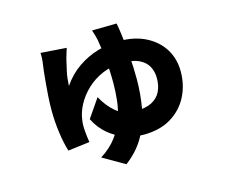

<svg xmlns="http://www.w3.org/2000/svg" viewBox="-102 -777 1204 1015"><g transform="rotate(-15 500.0 -270.0)"><path d="M325 -580Q320 -565 315.5 -549.5Q311 -534 308 -524Q305 -509 301 -493Q297 -477 293 -458.5Q289 -440 287 -420.5Q285 -401 284 -382Q322 -438 374 -473.5Q426 -509 484.5 -526Q543 -543 601 -543Q687 -543 748.5 -511Q810 -479 842.5 -425.5Q875 -372 875 -303Q875 -230 843.5 -168Q812 -106 750.5 -68.5Q689 -31 598 -31Q550 -31 501.5 -47.5Q453 -64 412 -98Q371 -132 345 -184L415 -286Q444 -232 485.5 -197.5Q527 -163 592 -163Q647 -163 680 -180.5Q713 -198 728.5 -229Q744 -260 744 -302Q744 -338 729 -366Q714 -394 681 -410.5Q648 -427 594 -427Q530 -427 479.5 -405.5Q429 -384 392 -349Q355 -314 333 -273Q311 -232 306 -193Q304 -183 303.5 -175Q303 -167 303 -157Q303 -150 304 -133Q305 -116 307.5 -97.5Q310 -79 312 -68L193 -53Q179 -97 170.5 -159Q162 -221 162 -282Q162 -321 164.5 -358Q167 -395 170 -428.5Q173 -462 176 -489.5Q179 -517 182 -536Q184 -550 184.5 -565.5Q185 -581 184 -590ZM613 -636Q619 -606 625 -556.5Q631 -507 635.5 -446.5Q640 -386 640 -323Q640 -247 627 -170.5Q614 -94 577.5 -25.5Q541 43 471 96L351 27Q405 -7 438 -51Q471 -95 487.5 -143Q504 -191 509.5 -240.5Q515 -290 515 -335Q515 -405 508.5 -469.5Q502 -534 494 -578Q491 -593 487 -606Q483 -619 478 -634Z"/></g></svg>

Font: Noto Sans SC ExtraBold
Style: Regular
Weight: 800
Designer: Ryoko NISHIZUKA 西塚涼子 (kana, bopomofo & ideographs); Paul D. Hunt (Latin, Greek & Cyrillic); Sandoll Communications 산돌커뮤니
Foundry: Adobe
Version: Version 2.004-H2;hotconv 1.0.118;makeotfexe 2.5.65603